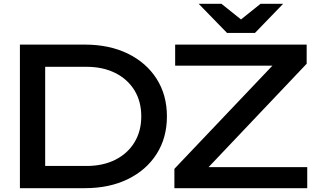

<svg xmlns="http://www.w3.org/2000/svg" viewBox="-20 -983 1666 1003"><path d="M423 -750Q551 -750 647.5 -703Q744 -656 798 -571.5Q852 -487 852 -375Q852 -263 798 -178.5Q744 -94 647.5 -47Q551 0 423 0H84V-750ZM216 -46 143 -116H432Q518 -116 582.5 -148.5Q647 -181 682.5 -239.5Q718 -298 718 -375Q718 -453 682.5 -511Q647 -569 582.5 -601.5Q518 -634 432 -634H143L216 -704ZM891 0V-101L1445 -684L1530 -640H895V-750H1582V-650L1027 -65L954 -110H1585V0ZM1312 -811H1166L1018 -963H1137L1267 -859H1211L1341 -963H1459Z"/></svg>

Font: Bounded
Style: Regular
Weight: 400
Designer: Vlad Churkin
Version: Version 1.0